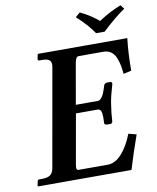

<svg xmlns="http://www.w3.org/2000/svg" viewBox="-89 -881 775 950"><g transform="rotate(-10 298.5 -406.0)"><path d="M24.9 0 22.9 -2 26.9 -23.9Q28.3 -33.2 36.1 -33.2H48.8Q78.1 -33.2 91.8 -43Q105.5 -52.7 109.9 -77.1L196.8 -568.8Q196.8 -569.3 197.5 -574.2Q198.2 -579.1 198.2 -581.5Q198.2 -598.1 187.5 -605.5Q176.8 -612.8 151.9 -612.8H138.2Q135.3 -612.8 133.3 -615.2Q131.3 -617.7 131.8 -621.1L136.2 -644L139.2 -646H586.9Q578.1 -571.3 578.1 -483.9L538.1 -475.1Q536.1 -498.5 532.7 -516.6Q529.3 -534.7 521.2 -555.7Q513.2 -576.7 497.3 -588.4Q481.4 -600.1 459 -600.1H334Q320.3 -600.1 314.9 -570.8L278.8 -365.2H387.2Q393.1 -365.2 397.9 -367.4Q402.8 -369.6 407.2 -375.2Q411.6 -380.9 414.6 -385.3Q417.5 -389.6 421.6 -400.1Q425.8 -410.6 427.7 -416.5L434.1 -436Q434.1 -439.5 439.2 -443.1Q444.3 -446.8 451.2 -446.8H471.2L475.1 -437Q458 -380.4 452.1 -344.2Q444.3 -296.9 441.9 -251L435.1 -242.2H415Q408.2 -242.2 404.1 -245.4Q399.9 -248.5 400.9 -252Q401.9 -272.5 401.9 -280.3Q401.9 -301.8 397.2 -312.5Q392.6 -323.2 379.9 -323.2H272L228 -75.2Q226.1 -61.5 226.1 -59.1Q226.1 -45.9 235.8 -45.9H382.8Q420.9 -45.9 453.9 -82.8Q486.8 -119.6 509.8 -179.2L549.8 -168.9Q517.6 -79.1 494.1 0ZM439 -696.8Q410.6 -740.7 354 -792L377 -812Q429.7 -787.1 469.2 -752.9Q525.4 -790 582 -812L597.2 -792Q543.9 -755.4 481.9 -696.8Z"/></g></svg>

Font: Linux Libertine G
Style: Bold Italic
Weight: 700
Italic angle: -11.5°
Designer: Philipp H. Poll
Foundry: Philipp H. Poll
Version: Version 4.1.0